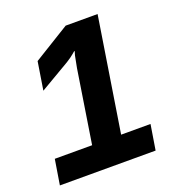

<svg xmlns="http://www.w3.org/2000/svg" viewBox="-131 -827 861 933"><g transform="rotate(-20 300.0 -360.0)"><path d="M20 0 41 -130H234L293 -507Q301 -551 305 -569Q308 -581 311 -589H308Q303 -584 295 -578Q289 -573 279.5 -566Q270 -559 257 -551L102 -460L125 -605L312 -720H477L384 -130H536L515 0Z"/></g></svg>

Font: JetBrains Mono ExtraBold
Style: Italic
Weight: 800
Designer: Philipp Nurullin, Konstantin Bulenkov
Foundry: JetBrains
Version: Version 1.000; ttfautohint (v1.8.3)